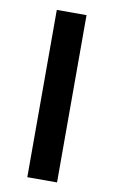

<svg xmlns="http://www.w3.org/2000/svg" viewBox="-78 -697 438 739"><g transform="rotate(10 141.0 -327.0)"><path d="M83 0V-653.8H199.2V0Z"/></g></svg>

Font: Source Sans 3 Semibold
Style: Regular
Weight: 600
Designer: Paul D. Hunt
Foundry: Adobe
Version: Version 3.052;hotconv 1.1.0;makeotfexe 2.6.0